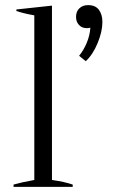

<svg xmlns="http://www.w3.org/2000/svg" viewBox="-20 -730 458 750"><path d="M289 -512Q307 -534 319 -563Q331 -592 333 -622Q328 -620 319 -620Q300 -620 288.5 -632.5Q277 -645 277 -664Q277 -685 290 -697.5Q303 -710 324 -710Q353 -710 366.5 -691.5Q380 -673 380 -644Q380 -607 361.5 -562Q343 -517 315 -491ZM33 -9Q64 -18 114 -27V-670Q70 -678 44 -687V-693L183 -708V-27Q232 -20 264 -9V0H33Z"/></svg>

Font: Trirong Light
Style: Regular
Weight: 300
Designer: Katatrad Team
Foundry: CadsonDemak
Version: Version 1.001